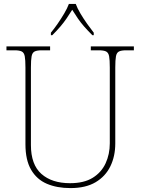

<svg xmlns="http://www.w3.org/2000/svg" viewBox="-20 -951 719 981"><path d="M340 10Q271 10 219.5 -12Q168 -34 139 -83.5Q110 -133 110 -214V-606Q110 -645 106.5 -663.5Q103 -682 91 -688Q79 -694 54 -694H13V-714H236V-694H194Q169 -694 157 -688Q145 -682 141.5 -663.5Q138 -645 138 -606V-210Q138 -110 191.5 -62.5Q245 -15 338 -15Q409 -15 453.5 -42.5Q498 -70 519.5 -116.5Q541 -163 541 -219V-606Q541 -645 537.5 -663.5Q534 -682 522 -688Q510 -694 485 -694H444V-714H664V-694H625Q600 -694 588 -688Q576 -682 572.5 -663.5Q569 -645 569 -606V-218Q569 -153 544 -101.5Q519 -50 468.5 -20Q418 10 340 10ZM240 -784Q256 -803 274 -829Q292 -855 308 -882Q324 -909 332 -931H367Q375 -909 391 -882Q407 -855 425.5 -829Q444 -803 459 -784V-771H452Q427 -796 409.5 -816Q392 -836 378 -856.5Q364 -877 349 -901Q334 -877 320 -856.5Q306 -836 289 -816Q272 -796 247 -771H240Z"/></svg>

Font: Noto Serif Tibetan Thin
Style: Regular
Weight: 250
Version: Version 2.103